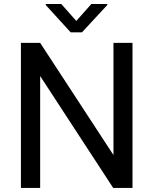

<svg xmlns="http://www.w3.org/2000/svg" viewBox="-20 -921 753 941"><path d="M629.4 -710.9V0H534.7L176.8 -548.3V0H82.5V-710.9H176.8L536.1 -161.1V-710.9ZM280.3 -901.4 354 -818.4 427.7 -901.4H505.9V-896.5L381.8 -762.7H326.2L204.1 -896.5V-901.4Z"/></svg>

Font: Vazirmatn UI
Style: Regular
Weight: 400
Designer: Saber Rastikerdar
Foundry: Saber Rastikerdar
Version: Version 33.003